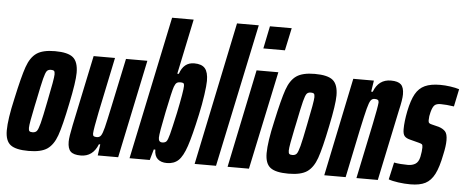

<svg xmlns="http://www.w3.org/2000/svg" viewBox="-50 -864 2417 993"><g transform="rotate(5 1158.5 -367.5)"><path d="M5 -88Q5 -146 30 -255Q55 -371 73 -422.5Q91 -474 123 -496Q155 -518 218 -518Q285 -518 312 -495.5Q339 -473 339 -416Q339 -370 315 -255Q291 -137 273 -86.5Q255 -36 223 -14Q191 8 126 8Q60 8 32.5 -13Q5 -34 5 -88ZM201 -255Q226 -376 226 -398Q226 -412 221.5 -416Q217 -420 206 -420Q191 -420 184 -411Q177 -402 169 -371Q161 -340 144 -255L138 -227Q129 -184 123.5 -153.5Q118 -123 118 -111Q118 -98 122.5 -94Q127 -90 138 -90Q153 -90 160.5 -99Q168 -108 176.5 -140.5Q185 -173 201 -255Z M329 -58Q329 -82 342 -144L419 -510H530L470 -223Q452 -134 451 -111Q451 -101 455.5 -97.5Q460 -94 472 -94Q486 -94 493.5 -105Q501 -116 509 -147.5Q517 -179 534 -260L587 -510H698L591 0H485L493 -58H486Q460 8 397 8Q360 8 344.5 -7Q329 -22 329 -58Z M779 -56H771L755 0H650L806 -743H918L858 -457H866Q886 -518 941 -518Q980 -518 997 -498Q1014 -478 1014 -433Q1014 -410 1007 -360.5Q1000 -311 988 -256Q964 -145 945.5 -90Q927 -35 904 -13.5Q881 8 844 8Q814 8 796.5 -7.5Q779 -23 779 -56ZM874 -255Q898 -371 898 -397Q898 -408 893.5 -411Q889 -414 878 -414Q866 -414 859 -409Q852 -404 846 -388Q838 -366 815 -254Q792 -142 792 -119Q792 -96 811 -96Q826 -96 833 -104Q840 -112 848 -142.5Q856 -173 874 -255Z M988 0 1143 -743H1256L1099 0Z M1290 -626 1314 -743H1427L1402 -626ZM1159 0 1265 -510H1378L1270 0Z M1354 -88Q1354 -146 1379 -255Q1404 -371 1422 -422.5Q1440 -474 1472 -496Q1504 -518 1567 -518Q1634 -518 1661 -495.5Q1688 -473 1688 -416Q1688 -370 1664 -255Q1640 -137 1622 -86.5Q1604 -36 1572 -14Q1540 8 1475 8Q1409 8 1381.5 -13Q1354 -34 1354 -88ZM1550 -255Q1575 -376 1575 -398Q1575 -412 1570.5 -416Q1566 -420 1555 -420Q1540 -420 1533 -411Q1526 -402 1518 -371Q1510 -340 1493 -255L1487 -227Q1478 -184 1472.5 -153.5Q1467 -123 1467 -111Q1467 -98 1471.5 -94Q1476 -90 1487 -90Q1502 -90 1509.5 -99Q1517 -108 1525.5 -140.5Q1534 -173 1550 -255Z M1767 -510H1874L1865 -452H1873Q1898 -518 1962 -518Q1999 -518 2014.5 -503Q2030 -488 2030 -452Q2030 -425 2016 -366L1939 0H1828L1888 -287Q1906 -374 1908 -399Q1908 -409 1903 -412.5Q1898 -416 1886 -416Q1873 -416 1865.5 -405Q1858 -394 1849.5 -361.5Q1841 -329 1824 -250L1772 0H1661Z M1995 -8 2015 -97Q2030 -94 2049.5 -92.5Q2069 -91 2087 -91Q2110 -91 2126 -101Q2142 -111 2148 -138Q2154 -168 2154 -187Q2154 -200 2150 -203.5Q2146 -207 2134 -210L2088 -222Q2067 -227 2058 -237.5Q2049 -248 2049 -273Q2049 -313 2060 -368Q2072 -426 2090 -458Q2108 -490 2138.5 -504Q2169 -518 2218 -518Q2243 -518 2271 -514Q2299 -510 2317 -504L2298 -413Q2258 -419 2229 -419Q2207 -419 2197 -409.5Q2187 -400 2180 -373Q2174 -352 2174 -330Q2174 -320 2178.5 -316Q2183 -312 2193 -310L2229 -301Q2251 -294 2263 -281Q2275 -268 2275 -235Q2275 -205 2265 -161Q2252 -94 2233.5 -58Q2215 -22 2186 -7Q2157 8 2108 8Q2078 8 2045.5 3.5Q2013 -1 1995 -8Z"/></g></svg>

Font: Saira Ultra Condensed ExtraBold
Style: Italic
Weight: 800
Width: 1
Italic angle: -12°
Designer: Hector Gatti with collaboration of the Omnibus-Type team
Foundry: Omnibus-Type
Version: Version 1.001; ttfautohint (v1.8)